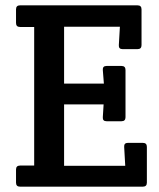

<svg xmlns="http://www.w3.org/2000/svg" viewBox="-20 -699 595 719"><path d="M220 -599V-386H369L365 -437Q364 -452 379 -452H435Q450 -452 450 -437V-260Q450 -245 435 -245H379Q364 -245 365 -260L368 -308H220V-78H449L445 -149Q444 -164 459 -164H515Q530 -164 530 -149V-15Q530 0 515 0H55Q40 0 40 -15V-64Q40 -79 55 -79H108V-598H55Q40 -598 40 -613V-664Q40 -679 55 -679H495Q510 -679 510 -664V-530Q510 -515 495 -515H439Q424 -515 425 -530L429 -599Z"/></svg>

Font: Crete Round
Style: Regular
Weight: 400
Designer: Veronika Burian
Foundry: TypeTogether
Version: Version 1.001